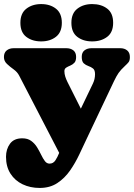

<svg xmlns="http://www.w3.org/2000/svg" viewBox="-21 -739 665 952"><path d="M224.6 72.3Q243.2 72.3 253.9 55.7Q264.6 39.1 272.5 19L73.7 -364.7Q64.9 -381.8 46.9 -394.8Q28.8 -407.7 13.7 -421.9Q-1.5 -436 -1.5 -456.1Q-1.5 -478 12.2 -489Q25.9 -500 46.9 -500H308.1Q329.1 -500 342.8 -489.3Q356.4 -478.5 356.4 -456.5Q356.4 -437 347.7 -427.7Q338.9 -418.5 327.4 -413.8Q315.9 -409.2 307.1 -403.6Q298.3 -397.9 298.3 -386.2Q298.3 -372.6 302.7 -358.9Q307.1 -345.2 313.5 -332.5L379.9 -200.2L439.9 -325.2Q450.2 -346.7 450.2 -371.1Q450.2 -391.6 440.2 -399.4Q430.2 -407.2 417.2 -411.6Q404.3 -416 394.3 -425Q384.3 -434.1 384.3 -457Q384.3 -479 398.2 -489.5Q412.1 -500 432.6 -500H575.2Q596.2 -500 609.6 -489Q623 -478 623 -456.1Q623 -439 616.7 -430.9Q610.4 -422.9 598.6 -412.1Q577.6 -392.6 566.9 -377.2Q556.2 -361.8 543.9 -335.9L411.1 -55.7Q393.1 -17.6 372.8 25.6Q352.5 68.8 326.2 106.7Q299.8 144.5 263.2 168.7Q226.6 192.9 175.8 192.9Q128.9 192.9 91.1 174.8Q53.2 156.7 31 122.1Q8.8 87.4 8.8 38.6Q8.8 0.5 28.6 -26.4Q48.3 -53.2 89.4 -53.2Q116.2 -53.2 133.5 -40.5Q150.9 -27.8 162.4 -9.3Q173.8 9.3 182.9 28.1Q191.9 46.9 201.4 59.6Q210.9 72.3 224.6 72.3ZM183.1 -533.7Q138.7 -533.7 109.4 -556.2Q80.1 -578.6 80.1 -626Q80.1 -672.9 109.6 -695.8Q139.2 -718.8 183.1 -718.8Q227.5 -718.8 256.6 -695.8Q285.6 -672.9 285.6 -626Q285.6 -579.1 256.3 -556.4Q227.1 -533.7 183.1 -533.7ZM436 -533.7Q391.6 -533.7 362.3 -556.2Q333 -578.6 333 -626Q333 -672.9 362.5 -695.8Q392.1 -718.8 436 -718.8Q481 -718.8 510.5 -696.3Q540 -673.8 540 -626Q540 -578.6 510.3 -556.2Q480.5 -533.7 436 -533.7Z"/></svg>

Font: Caprasimo
Style: Regular
Weight: 400
Designer: The DocRepair Project, Phaedra Charles, Flavia Zimbardi
Foundry: Google
Version: Version 1.001